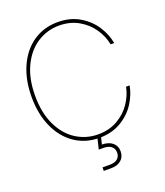

<svg xmlns="http://www.w3.org/2000/svg" viewBox="-166 -845 993 1159"><g transform="rotate(-20 330.0 -265.5)"><path d="M41 -363.3Q41 -473.6 79.1 -558.1Q117.2 -642.6 185.5 -689Q253.9 -735.4 342.8 -735.4Q422.9 -735.4 482.7 -699.7Q542.5 -664.1 576.9 -610.1Q611.3 -556.2 621.1 -500H598.1Q587.9 -553.2 555.2 -601.8Q522.5 -650.4 468.3 -681.6Q414.1 -712.9 342.8 -712.9Q266.6 -712.9 202.9 -671.9Q139.2 -630.9 101.3 -551.8Q63.5 -472.7 63.5 -363.3Q63.5 -252.9 101.3 -174.1Q139.2 -95.2 202.9 -54.9Q266.6 -14.6 342.8 -14.6Q414.1 -14.6 468.3 -45.9Q522.5 -77.1 555.2 -126Q587.9 -174.8 598.1 -227.5H621.1Q611.3 -171.9 576.9 -117.7Q542.5 -63.5 482.7 -27.8Q422.9 7.8 342.8 7.8Q253.9 7.8 185.5 -38.6Q117.2 -85 79.1 -169.2Q41 -253.4 41 -363.3ZM297.9 181.6H345.7Q377 181.6 394.3 167.2Q411.6 152.8 411.6 127.4Q411.6 102.1 393.8 87.4Q376 72.8 342.3 72.8H313.5L333 -8.8H354V0L341.8 50.3Q385.3 51.3 409.7 71.8Q434.1 92.3 434.1 127.4Q434.1 162.6 410.2 183.3Q386.2 204.1 345.7 204.1H297.9Z"/></g></svg>

Font: Intratopia Thin
Style: Regular
Weight: 100
Designer: Rasmus Andersson
Foundry: rsms
Version: Version 3.000;Glyphs 3.2.3 (3260)